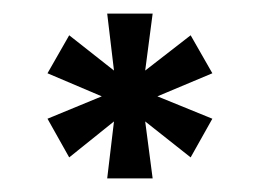

<svg xmlns="http://www.w3.org/2000/svg" viewBox="-20 -721 383 283"><path d="M148 -542 82 -489 50 -546 130 -579 50 -613 82 -669 148 -617 138 -701H205L194 -617L261 -669L293 -613L212 -579L293 -546L261 -489L194 -542L205 -458H138Z"/></svg>

Font: Chakra Petch Medium
Style: Regular
Weight: 500
Designer: Katatrad Aksorn Co.,Ltd.
Foundry: Cadson Demak Co.,Ltd.
Version: Version 1.000; ttfautohint (v1.6)